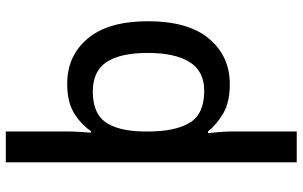

<svg xmlns="http://www.w3.org/2000/svg" viewBox="-210 -590 1040 660"><g transform="rotate(-90 310.0 -260.0)"><path d="M567 -271Q567 -133 507 -61.5Q447 10 350 10Q289 10 250.5 -12.5Q212 -35 188 -65H182Q184 -53 186 -26Q188 1 188 17V240H82V-760H188V-546Q188 -527 186.5 -503.5Q185 -480 184 -467H189Q212 -501 250.5 -525Q289 -549 352 -549Q448 -549 507.5 -478.5Q567 -408 567 -271ZM458 -272Q458 -367 426.5 -414Q395 -461 326 -461Q251 -461 220.5 -418Q190 -375 188 -289V-271Q188 -178 218 -128Q248 -78 328 -78Q395 -78 426.5 -128Q458 -178 458 -272Z"/></g></svg>

Font: Noto Sans Meetei Mayek Medium
Style: Regular
Weight: 500
Designer: Monotype Design Team and Neelakash Kshetrimayum
Foundry: Monotype Imaging Inc.
Version: Version 2.002; ttfautohint (v1.8.4.7-5d5b)